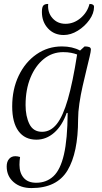

<svg xmlns="http://www.w3.org/2000/svg" viewBox="-20 -698 520 976"><path d="M140 258Q84 258 49 227.5Q14 197 14 148Q14 124 26 110Q38 96 58 96Q69 96 82 100Q79 120 79 140Q79 181 100.5 206Q122 231 164 231Q216 231 251.5 198Q287 165 305 87.5Q323 10 324 -124H319Q296 -59 255.5 -23.5Q215 12 165 12Q106 12 74 -31.5Q42 -75 42 -157Q42 -244 75 -313Q108 -382 165.5 -422Q223 -462 295 -462Q348 -462 387 -441L410 -462Q424 -462 433 -459Q442 -456 442 -446Q442 -437 435.5 -409.5Q429 -382 419.5 -343Q410 -304 400 -260Q390 -216 383.5 -172Q377 -128 377 -92Q377 79 323 168.5Q269 258 140 258ZM110 -164Q110 -107 129.5 -67.5Q149 -28 194 -28Q237 -28 268.5 -67.5Q300 -107 325 -193.5Q350 -280 372 -421Q359 -426 341.5 -429.5Q324 -433 301 -433Q246 -433 203 -398.5Q160 -364 135 -303.5Q110 -243 110 -164ZM304 -520Q255 -520 224 -553.5Q193 -587 193 -637Q193 -661 200 -669.5Q207 -678 225 -678Q221 -635 246.5 -606Q272 -577 313 -577Q355 -577 389.5 -606Q424 -635 435 -678Q458 -678 458 -663Q458 -630 434.5 -597Q411 -564 375.5 -542Q340 -520 304 -520Z"/></svg>

Font: Petrona Light
Style: Italic
Weight: 300
Italic angle: -9°
Designer: Ringo R. Seeber
Foundry: Ringo R. Seeber
Version: Version 2.001; ttfautohint (v1.8.3)